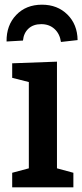

<svg xmlns="http://www.w3.org/2000/svg" viewBox="-20 -799 351 819"><path d="M293 -62V0H32V-62L103 -81V-449L32 -467V-529L223 -536V-81ZM159 -779Q225 -779 267.5 -737Q310 -695 311 -628L240 -620Q235 -655 212.5 -675.5Q190 -696 156 -696Q122 -696 101.5 -677Q81 -658 78 -626L8 -622Q7 -691 49 -735Q91 -779 159 -779Z"/></svg>

Font: Bitter SemiBold
Style: Regular
Weight: 600
Designer: Sol Matas, and Bitter project Authors
Foundry: Sol Matas
Version: Version 2.001